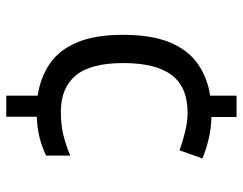

<svg xmlns="http://www.w3.org/2000/svg" viewBox="-101 -663 774 612"><g transform="rotate(90 286.0 -357.0)"><path d="M353 -644Q391 -643 425.5 -634.5Q460 -626 485 -615L459 -542Q433 -552 400 -560Q367 -568 340 -568Q258 -568 219.5 -517.5Q181 -467 181 -363Q181 -259 220.5 -211.5Q260 -164 336 -164Q380 -164 412.5 -172.5Q445 -181 476 -194V-117Q449 -104 420 -96.5Q391 -89 352 -87V10H285V-90Q226 -99 182.5 -129Q139 -159 115 -216Q91 -273 91 -362Q91 -453 115 -511Q139 -569 183 -600Q227 -631 285 -640V-724H353Z"/></g></svg>

Font: Noto Sans Old Italic
Style: Regular
Weight: 400
Designer: Monotype Design Team
Foundry: Monotype Imaging Inc.
Version: Version 2.003; ttfautohint (v1.8.4.7-5d5b)